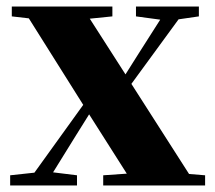

<svg xmlns="http://www.w3.org/2000/svg" viewBox="-20 -566 657 586"><path d="M395 -516 469 -506 404 -404 363 -339 254 -509 323 -516V-546H16V-516L68 -510L234 -246L85 -39L11 -31V0H215V-31L142 -40L212 -153L252 -217L367 -36L295 -31V0H606V-31L557 -35L381 -310L525 -507L587 -516V-546H395Z"/></svg>

Font: Noto Serif CJK HK Black
Style: Regular
Weight: 900
Designer: Ryoko NISHIZUKA 西塚涼子 (kana & ideographs); Frank Grießhammer (Latin, Greek & Cyrillic); Wenlong ZHANG 张文龙 (bopomofo); San
Foundry: Adobe
Version: Version 2.001;hotconv 1.1.0;makeotfexe 2.6.0